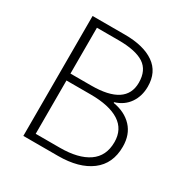

<svg xmlns="http://www.w3.org/2000/svg" viewBox="-153 -787 885 914"><g transform="rotate(30 289.0 -329.5)"><path d="M97.2 0V-659.2H274.9Q377.9 -659.2 435.5 -619.1Q493.2 -579.1 493.2 -499Q493.2 -446.8 466.6 -408.2Q439.9 -369.6 391.1 -355V-351.1Q456.5 -340.3 494.9 -299.3Q533.2 -258.3 533.2 -191.9Q533.2 -98.6 467.8 -49.3Q402.3 0 288.1 0ZM143.1 -38.1H275.9Q377 -38.1 432.4 -76.2Q487.8 -114.3 487.8 -190.9Q487.8 -261.2 433.3 -296.1Q378.9 -331.1 275.9 -331.1H143.1ZM143.1 -369.1H256.8Q446.8 -369.1 446.8 -494.1Q446.8 -562 401.4 -591.6Q356 -621.1 262.2 -621.1H143.1Z"/></g></svg>

Font: Source Sans Pro Light
Style: Regular
Weight: 300
Designer: Paul D. Hunt
Foundry: Adobe Systems Incorporated
Version: Version 2.020;PS 2.0;hotconv 1.0.86;makeotf.lib2.5.63406